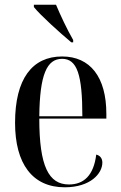

<svg xmlns="http://www.w3.org/2000/svg" viewBox="-20 -786 513 816"><path d="M283 -606H291V-616C264 -663 237 -721 218 -766H124V-756C152 -721 233 -648 283 -606ZM255 10C365 10 415 -49 415 -95C415 -112 406 -125 389 -129C378 -40 336 -2 273 -2C187 -2 147 -79 147 -282H432V-302C432 -459 363 -546 244 -546C117 -546 44 -451 44 -264C44 -90 118 10 255 10ZM330 -292H147C149 -469 179 -536 244 -536C308 -536 330 -468 330 -292Z"/></svg>

Font: Noto Serif Display Condensed Medium
Style: Regular
Weight: 500
Width: 3
Designer: Monotype Design Team
Foundry: Monotype Imaging Inc.
Version: Version 2.009